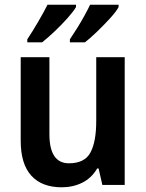

<svg xmlns="http://www.w3.org/2000/svg" viewBox="-20 -786 621 816"><path d="M510 -543V0H415L399 -70H393Q369 -29 329.5 -9.5Q290 10 242 10Q158 10 113 -39.5Q68 -89 68 -188V-543H190V-216Q190 -92 273 -92Q340 -92 364.5 -138Q389 -184 389 -272V-543ZM484 -756Q474 -737 448.5 -709Q423 -681 393.5 -652.5Q364 -624 341 -606H277V-619Q292 -641 308.5 -667.5Q325 -694 339.5 -720.5Q354 -747 363 -766H484ZM303 -756Q292 -737 267 -709Q242 -681 212.5 -653Q183 -625 159 -606H96V-619Q118 -652 142.5 -694Q167 -736 182 -766H303Z"/></svg>

Font: Noto Sans Khmer UI SemiCondensed SemiBold
Style: Regular
Weight: 600
Width: 4
Designer: Danh Hong and the Monotype Design Team
Foundry: Monotype Imaging Inc.
Version: Version 2.002; ttfautohint (v1.8.4.7-5d5b)